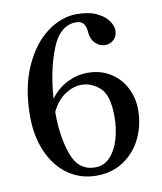

<svg xmlns="http://www.w3.org/2000/svg" viewBox="-84 -811 755 894"><g transform="rotate(-10 293.0 -364.5)"><path d="M544 -255Q544 -183 514.5 -121.5Q485 -60 430 -23Q375 14 302 14Q225 14 166.5 -27.5Q108 -69 75.5 -143Q43 -217 43 -311Q43 -447 87 -545Q131 -643 199 -693Q267 -743 338 -743Q397 -743 434 -725Q471 -707 487.5 -682.5Q504 -658 504 -637Q504 -611 487 -594.5Q470 -578 445 -578Q419 -578 399 -598.5Q379 -619 377 -653Q374 -706 330 -706Q253 -706 213.5 -606Q174 -506 165 -374Q200 -420 246 -442.5Q292 -465 341 -465Q403 -465 449 -436Q495 -407 519.5 -359Q544 -311 544 -255ZM430 -243Q430 -344 390.5 -379.5Q351 -415 304 -415Q265 -415 226 -389.5Q187 -364 162 -312V-303Q162 -194 192 -109.5Q222 -25 302 -25Q343 -25 372 -56Q401 -87 415.5 -137Q430 -187 430 -243Z"/></g></svg>

Font: Shippori Mincho SemiBold
Style: Regular
Weight: 600
Designer: FONTDASU
Foundry: FONTDASU / Google Inc. / but / Adobe
Version: Version 3.110; ttfautohint (v1.8.3)